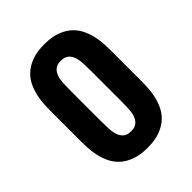

<svg xmlns="http://www.w3.org/2000/svg" viewBox="-187 -734 843 843"><g transform="rotate(-45 234.5 -312.5)"><path d="M46.9 -406.2Q46.9 -421.9 47.9 -444.8Q48.8 -467.8 54 -492.9Q59.1 -518.1 70.3 -543.5Q81.5 -568.8 102.3 -588.9Q123 -608.9 155.3 -621.3Q187.5 -633.8 234.4 -633.8Q281.2 -633.8 313.5 -621.3Q345.7 -608.9 366.5 -588.9Q387.2 -568.8 398.4 -543.5Q409.7 -518.1 414.8 -492.9Q419.9 -467.8 420.9 -444.8Q421.9 -421.9 421.9 -406.2V-218.8Q421.9 -203.1 420.9 -180.2Q419.9 -157.2 414.8 -132.1Q409.7 -106.9 398.4 -81.5Q387.2 -56.2 366.5 -36.1Q345.7 -16.1 313.5 -3.7Q281.2 8.8 234.4 8.8Q187.5 8.8 155.3 -3.7Q123 -16.1 102.3 -36.1Q81.5 -56.2 70.3 -81.5Q59.1 -106.9 54 -132.1Q48.8 -157.2 47.9 -180.2Q46.9 -203.1 46.9 -218.8ZM171.9 -218.8Q171.9 -195.3 172.9 -172.9Q173.8 -150.4 179.7 -132.8Q185.5 -115.2 198.2 -104.5Q210.9 -93.8 234.4 -93.8Q257.8 -93.8 270.5 -104.5Q283.2 -115.2 289.1 -132.8Q294.9 -150.4 295.9 -172.9Q296.9 -195.3 296.9 -218.8V-406.2Q296.9 -429.7 295.9 -452.1Q294.9 -474.6 289.1 -492.2Q283.2 -509.8 270.5 -520.5Q257.8 -531.2 234.4 -531.2Q210.9 -531.2 198.2 -520.5Q185.5 -509.8 179.7 -492.2Q173.8 -474.6 172.9 -452.1Q171.9 -429.7 171.9 -406.2Z"/></g></svg>

Font: tigers
Style: Regular
Weight: 400
Designer: vernon adams
Foundry: vernon adams
Version: Version 1.2